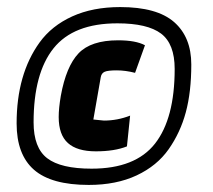

<svg xmlns="http://www.w3.org/2000/svg" viewBox="-20 -702 603 543"><path d="M244 -364 274 -361Q312 -361 348 -375L339 -288Q304 -274 251 -274Q198 -274 172 -297.5Q146 -321 146 -371Q146 -396 152 -431Q167 -514 202 -551Q237 -588 314 -588Q364 -588 390 -574L362 -496Q335 -503 310 -503Q285 -503 276 -499Q267 -495 265 -484ZM27 -353Q27 -492 92 -582Q126 -629 184 -655.5Q242 -682 320 -682Q424 -682 472.5 -639.5Q521 -597 521 -519.5Q521 -442 505.5 -384.5Q490 -327 457 -280Q424 -233 366.5 -206Q309 -179 231 -179Q125 -179 76 -222Q27 -265 27 -353ZM312 -636Q188 -636 131.5 -565.5Q75 -495 75 -356Q75 -284 113.5 -254.5Q152 -225 239 -225Q363 -225 418.5 -296Q474 -367 474 -507Q474 -578 435.5 -607Q397 -636 312 -636Z"/></svg>

Font: Changa One
Style: Italic
Weight: 400
Italic angle: -12°
Designer: Eduardo Rodriguez Tunni
Foundry: Eduardo Rodriguez Tunni
Version: Version 1.003